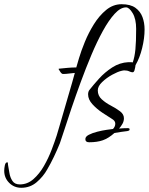

<svg xmlns="http://www.w3.org/2000/svg" viewBox="-227 -669 706 911"><path d="M-126 222Q-160 222 -183.5 198.5Q-207 175 -207 141Q-207 130 -204 115.5Q-201 101 -192 101Q-190 101 -189.5 106Q-189 111 -189 113Q-186 129 -182.5 151Q-179 173 -168 189.5Q-157 206 -133 206Q-97 206 -68.5 181Q-40 156 -18.5 118.5Q3 81 18 41.5Q33 2 42 -26Q46 -40 55 -70Q64 -100 74.5 -137Q85 -174 96 -211Q107 -248 115.5 -278Q124 -308 128 -323Q114 -322 100 -320Q86 -318 72 -318Q66 -318 59.5 -327.5Q53 -337 51 -341L52 -343Q72 -345 93 -347Q114 -349 135 -349Q138 -360 148 -393.5Q158 -427 175.5 -470Q193 -513 218.5 -554Q244 -595 277 -622Q310 -649 350 -649Q392 -649 415.5 -632Q439 -615 449 -588Q459 -561 459 -529Q459 -488 447.5 -441Q436 -394 416 -360Q416 -356 414.5 -349.5Q413 -343 411 -335Q408 -326 402 -326Q395 -326 386 -330.5Q377 -335 363 -335Q360 -335 357 -334.5Q354 -334 350 -333Q332 -329 305.5 -314.5Q279 -300 258 -280Q237 -260 237 -240Q237 -215 255.5 -198Q274 -181 299 -168Q324 -155 342.5 -141Q361 -127 361 -108Q361 -94 354 -81.5Q347 -69 338 -59Q348 -60 358.5 -60.5Q369 -61 379 -61Q388 -61 388 -56Q388 -51 385 -49.5Q382 -48 377 -47Q362 -45 346.5 -43Q331 -41 316 -38Q288 -13 261 -3.5Q234 6 196 6Q178 6 178 -9Q178 -21 194.5 -29.5Q211 -38 234.5 -44Q258 -50 279 -53Q300 -56 309 -57Q314 -62 317 -68.5Q320 -75 320 -82Q320 -90 315.5 -95.5Q311 -101 304 -105Q286 -116 259 -134Q232 -152 211.5 -174.5Q191 -197 191 -221Q191 -235 198 -243Q216 -266 243 -296Q270 -326 305.5 -349Q341 -372 382 -374Q389 -374 394 -374Q399 -374 403 -373Q412 -399 415.5 -435Q419 -471 419 -532Q419 -579 402.5 -606.5Q386 -634 371 -634Q345 -634 317 -603.5Q289 -573 261 -522Q233 -471 206.5 -408Q180 -345 156 -279.5Q132 -214 112 -155Q92 -96 78 -52Q64 -8 57 11Q44 43 29 74.5Q14 106 -3 135Q-22 169 -53 195.5Q-84 222 -126 222Z"/></svg>

Font: Moon Dance
Style: Regular
Weight: 400
Designer: Robert E. Leuschke
Foundry: Robert E. Leuschke
Version: Version 1.010; ttfautohint (v1.8.3)